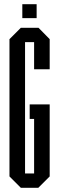

<svg xmlns="http://www.w3.org/2000/svg" viewBox="-20 -892 281 912"><path d="M86 -806V-872H154V-806ZM79 0 25 -54V-706L79 -760H163L216 -706V-563H142V-692H99V-68H142V-327H121V-396H216V-54L162 0Z"/></svg>

Font: Commune Nuit Debout
Style: Regular
Weight: 400
Designer: Sébastien Marchal
Foundry: Sébastien Marchal
Version: Version 1.003;PS 1.3;hotconv 1.0.88;makeotf.lib2.5.647800